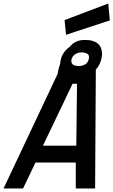

<svg xmlns="http://www.w3.org/2000/svg" viewBox="-54 -1062 639 1082"><path d="M482 0H373V-146H146L76 0H-34L271 -646Q274 -672 285 -703Q290 -765 339 -798Q369 -837 425 -837Q517 -837 521 -762Q521 -737 512 -712.5Q503 -688 486 -670ZM376 -241 380 -590H355L188 -241ZM391 -690Q411 -690 428 -700.5Q445 -711 448 -739Q448 -755 434.5 -761Q421 -767 408 -767Q381 -767 364.5 -752.5Q348 -738 348 -718Q348 -690 391 -690ZM318 -866 310 -949 556 -1042 565 -947Z"/></svg>

Font: Storia Sans SemiBold
Style: Italic
Weight: 600
Italic angle: -13°
Designer: Campivisivi
Foundry: Accademia di Belle Arti di Urbino and students of MA course of Visual design
Version: Version 60.001;May 25, 2020;FontCreator 12.0.0.2522 64-bit